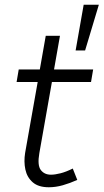

<svg xmlns="http://www.w3.org/2000/svg" viewBox="-20 -780 437 810"><path d="M306 -21Q275 -7 245 1.5Q215 10 186 10Q142 10 118 -11Q94 -32 87 -65Q80 -98 86 -135L139 -434H50L59 -487H148L173 -629H233L208 -487H373L364 -434H199L146 -134Q137 -83 152 -63Q167 -43 195 -43Q212 -43 235.5 -49Q259 -55 287 -69ZM339 -567H299L333 -760H397Z"/></svg>

Font: Inria Sans Light
Style: Italic
Weight: 300
Italic angle: -10°
Designer: Black Foundry Team
Foundry: Black Foundry
Version: Version 1.2; ttfautohint (v1.8.3)